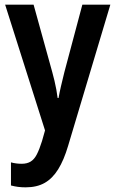

<svg xmlns="http://www.w3.org/2000/svg" viewBox="-20 -563 496 823"><path d="M2 -543H124L204 -254Q209 -236 213.5 -217Q218 -198 221.5 -179Q225 -160 227 -143H231Q235 -166 241.5 -194Q248 -222 256 -254L333 -543H453L272 62Q254 123 229.5 162.5Q205 202 171.5 221Q138 240 90 240Q72 240 57 238Q42 236 27 232V133Q38 136 49.5 137.5Q61 139 73 139Q96 139 111.5 129.5Q127 120 138 98.5Q149 77 160 42L173 -4Z"/></svg>

Font: Noto Sans Khmer Condensed SemiBold
Style: Regular
Weight: 600
Width: 3
Designer: Danh Hong and the Monotype Design Team
Foundry: Monotype Imaging Inc.
Version: Version 2.004